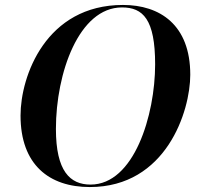

<svg xmlns="http://www.w3.org/2000/svg" viewBox="-20 -745 813 776"><path d="M343 11C652 11 749 -296 749 -443C749 -645 626 -725 477 -725C166 -725 63 -438 63 -278C63 -79 179 11 343 11ZM346 1C263 1 206 -53 206 -224C206 -450 299 -715 473 -715C558 -715 607 -667 607 -485C607 -280 522 1 346 1Z"/></svg>

Font: Noto Serif Display SemiBold
Style: Italic
Weight: 600
Italic angle: -12°
Designer: Monotype Design Team
Foundry: Monotype Imaging Inc.
Version: Version 2.009